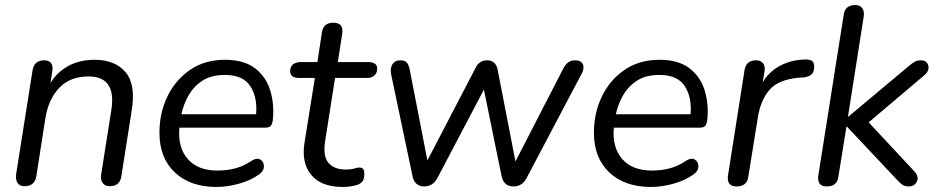

<svg xmlns="http://www.w3.org/2000/svg" viewBox="-20 -732 3720 761"><path d="M77 6Q58 6 49.5 -7Q41 -20 44 -42L109 -453Q115 -493 156 -493Q174 -493 182.5 -481.5Q191 -470 187 -448L180 -403Q207 -447 251.5 -471Q296 -495 355 -495Q436 -495 477.5 -446Q519 -397 502 -294L461 -33Q455 6 415 6Q396 6 387 -6.5Q378 -19 381 -41L421 -294Q443 -429 331 -429Q258 -429 215 -384Q172 -339 160 -264L124 -34Q118 6 77 6Z M838 9Q734 9 673 -48.5Q612 -106 612 -206Q612 -285 644 -350.5Q676 -416 734 -455.5Q792 -495 872 -495Q948 -495 992 -460.5Q1036 -426 1052 -370.5Q1068 -315 1061 -254Q1058 -237 1051.5 -231.5Q1045 -226 1030 -226H691Q684 -148 724 -102Q764 -56 842 -56Q878 -56 911.5 -64.5Q945 -73 976 -94Q998 -108 1012 -99.5Q1026 -91 1026 -72.5Q1026 -54 1006 -40Q972 -16 926 -3.5Q880 9 838 9ZM871 -435Q818 -435 783 -412.5Q748 -390 727.5 -354Q707 -318 699 -279H995Q1001 -345 972.5 -390Q944 -435 871 -435Z M1338 9Q1253 9 1213.5 -39Q1174 -87 1187 -167L1228 -423H1166Q1130 -423 1130 -450Q1130 -468 1141.5 -477Q1153 -486 1173 -486H1238L1256 -604Q1262 -642 1301 -642Q1344 -642 1336 -596L1319 -486H1439Q1475 -486 1475 -460Q1475 -443 1464 -433Q1453 -423 1435 -423H1308L1269 -175Q1259 -114 1281.5 -87Q1304 -60 1351 -60Q1372 -60 1384 -64Q1396 -68 1404 -68Q1414 -68 1419 -62.5Q1424 -57 1424 -43Q1424 -23 1417.5 -14Q1411 -5 1398 0Q1372 9 1338 9Z M1661 7Q1644 7 1631.5 -3Q1619 -13 1615 -34L1531 -434Q1525 -460 1535 -476.5Q1545 -493 1567 -493Q1584 -493 1592 -484.5Q1600 -476 1604 -456L1674 -96L1866 -465Q1881 -493 1911 -493Q1926 -493 1937 -484.5Q1948 -476 1952 -458L2023 -92L2214 -463Q2230 -493 2259 -493Q2283 -493 2290 -477.5Q2297 -462 2286 -441L2067 -26Q2050 7 2015 7Q1977 7 1968 -34L1898 -377L1714 -27Q1696 7 1661 7Z M2560 9Q2456 9 2395 -48.5Q2334 -106 2334 -206Q2334 -285 2366 -350.5Q2398 -416 2456 -455.5Q2514 -495 2594 -495Q2670 -495 2714 -460.5Q2758 -426 2774 -370.5Q2790 -315 2783 -254Q2780 -237 2773.5 -231.5Q2767 -226 2752 -226H2413Q2406 -148 2446 -102Q2486 -56 2564 -56Q2600 -56 2633.5 -64.5Q2667 -73 2698 -94Q2720 -108 2734 -99.5Q2748 -91 2748 -72.5Q2748 -54 2728 -40Q2694 -16 2648 -3.5Q2602 9 2560 9ZM2593 -435Q2540 -435 2505 -412.5Q2470 -390 2449.5 -354Q2429 -318 2421 -279H2717Q2723 -345 2694.5 -390Q2666 -435 2593 -435Z M2899 7Q2858 7 2866 -40L2931 -454Q2937 -493 2977 -493Q2995 -493 3004.5 -481Q3014 -469 3010 -447L3003 -406Q3029 -449 3073 -472Q3117 -495 3169 -496Q3190 -497 3198.5 -490.5Q3207 -484 3207 -468Q3207 -447 3197 -437.5Q3187 -428 3165 -425L3145 -424Q3064 -416 3029.5 -375.5Q2995 -335 2984 -268L2946 -32Q2941 7 2899 7Z M3257 7Q3216 7 3224 -40L3324 -673Q3329 -712 3370 -712Q3389 -712 3398 -699Q3407 -686 3403 -664L3341 -270H3343L3583 -471Q3596 -482 3606 -487.5Q3616 -493 3630 -493Q3653 -493 3659 -473Q3665 -453 3645 -435L3423 -247L3605 -52Q3623 -32 3614 -12.5Q3605 7 3582 7Q3566 7 3555.5 -0.5Q3545 -8 3531 -24L3337 -230H3335L3303 -32Q3298 7 3257 7Z"/></svg>

Font: Nunito
Style: Italic
Weight: 400
Italic angle: -9°
Designer: Vernon Adams
Foundry: Vernon Adams
Version: Version 3.601; ttfautohint (v1.8.2.53-6de2)